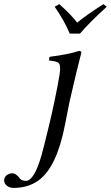

<svg xmlns="http://www.w3.org/2000/svg" viewBox="-111 -669 538 932"><path d="M178.2 -307.1Q185.5 -354 172.4 -364.3Q161.6 -372.1 127.9 -375Q127 -387.2 129.4 -393.1Q226.6 -405.8 272.5 -421.9Q283.7 -420.9 284.2 -415Q283.7 -413.6 258.3 -311Q234.9 -213.4 226.1 -172.9Q218.8 -137.7 204.6 -64Q165 140.6 78.1 205.1Q74.7 207.5 72.8 209Q24.4 242.7 -44.4 243.2Q-71.8 243.2 -85.9 223.6Q-92.8 212.4 -90.3 200.2Q-85.9 179.7 -59.6 172.9Q-55.2 171.9 -52.7 171.9Q-33.7 171.9 -16.6 194.8Q-14.6 197.3 -14.2 198.2Q-10.3 203.1 -2.2 206.1Q5.9 209 14.6 209Q55.2 209 91.3 82Q100.6 48.8 124.5 -49.8Q138.7 -106.9 153.3 -176.8Q169.4 -252.9 178.2 -307.1ZM227.5 -505.9Q202.1 -567.9 154.3 -636.2L176.8 -648.9Q236.3 -595.7 263.7 -559.1Q310.5 -598.1 391.1 -648.9L407.2 -636.2Q323.7 -560.5 277.3 -505.9Z"/></svg>

Font: Linux Libertine Display Slanted O
Style: Slanted
Weight: 400
Designer: Philipp H. Poll
Foundry: Philipp H. Poll
Version: Version 5.0.9